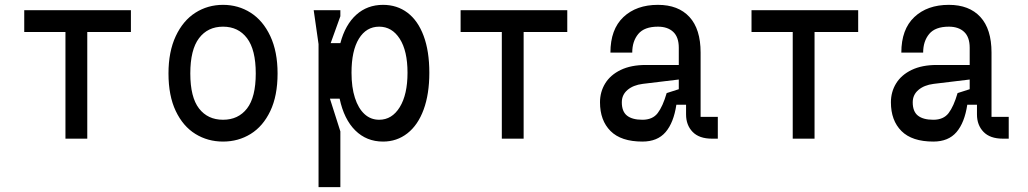

<svg xmlns="http://www.w3.org/2000/svg" viewBox="-20 -572 4240 792"><path d="M250 -440H80V-530H520V-440H340V0H250Z M900 -462Q837 -462 801 -414.5Q765 -367 765 -269Q765 -171 801 -124.5Q837 -78 900 -78Q963 -78 999 -124.5Q1035 -171 1035 -269Q1035 -367 999 -414.5Q963 -462 900 -462ZM900 -552Q963 -552 1014 -519.5Q1065 -487 1095 -423Q1125 -359 1125 -269Q1125 -177 1095 -114Q1065 -51 1014 -19.5Q963 12 900 12Q837 12 786 -19.5Q735 -51 705 -114Q675 -177 675 -269Q675 -359 705 -423Q735 -487 786 -519.5Q837 -552 900 -552Z M1294 -390 1274 -530H1384V-505L1344 -394H1384Q1404 -470 1449.5 -511Q1495 -552 1560 -552Q1618 -552 1661 -519.5Q1704 -487 1727.5 -424Q1751 -361 1751 -272Q1751 -184 1727.5 -120Q1704 -56 1660.5 -22Q1617 12 1560 12Q1492 12 1445.5 -34Q1399 -80 1381 -165H1341L1384 -30V200H1294ZM1430 -272Q1430 -212 1444 -168.5Q1458 -125 1483.5 -101.5Q1509 -78 1544 -78Q1597 -78 1629 -130Q1661 -182 1661 -272Q1661 -362 1629 -412Q1597 -462 1544 -462Q1491 -462 1460.5 -412.5Q1430 -363 1430 -272Z M2050 -440H1880V-530H2320V-440H2140V0H2050Z M2941 0H2917Q2864 0 2837 -28Q2810 -56 2810 -100V-140H2770Q2759 -66 2725.5 -27Q2692 12 2630 12Q2542 12 2498.5 -31.5Q2455 -75 2455 -150Q2455 -193 2476.5 -228Q2498 -263 2540.5 -283.5Q2583 -304 2644 -304H2780V-375Q2780 -419 2757 -440.5Q2734 -462 2694 -462Q2638 -462 2613 -432Q2588 -402 2588 -355H2498Q2498 -451 2551.5 -501.5Q2605 -552 2694 -552Q2778 -552 2824 -502Q2870 -452 2870 -355V-90H2941ZM2730 -188 2780 -204V-244L2631 -226Q2592 -221 2568.5 -201Q2545 -181 2545 -150Q2545 -112 2566.5 -95Q2588 -78 2630 -78Q2672 -78 2693 -105.5Q2714 -133 2730 -188Z M3250 -440H3080V-530H3520V-440H3340V0H3250Z M4141 0H4117Q4064 0 4037 -28Q4010 -56 4010 -100V-140H3970Q3959 -66 3925.5 -27Q3892 12 3830 12Q3742 12 3698.5 -31.5Q3655 -75 3655 -150Q3655 -193 3676.5 -228Q3698 -263 3740.5 -283.5Q3783 -304 3844 -304H3980V-375Q3980 -419 3957 -440.5Q3934 -462 3894 -462Q3838 -462 3813 -432Q3788 -402 3788 -355H3698Q3698 -451 3751.5 -501.5Q3805 -552 3894 -552Q3978 -552 4024 -502Q4070 -452 4070 -355V-90H4141ZM3930 -188 3980 -204V-244L3831 -226Q3792 -221 3768.5 -201Q3745 -181 3745 -150Q3745 -112 3766.5 -95Q3788 -78 3830 -78Q3872 -78 3893 -105.5Q3914 -133 3930 -188Z"/></svg>

Font: Fliege Mono Thin
Style: Regular
Weight: 100
Version: Version 0.020;Glyphs 3.3 (3306)